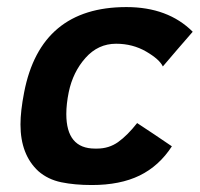

<svg xmlns="http://www.w3.org/2000/svg" viewBox="-20 -517 562 540"><path d="M173.3 -257.8Q166.5 -224.1 166.5 -196.3Q166.5 -99.1 247.1 -99.1H252.9Q286.6 -99.1 312.5 -117.7Q338.4 -136.2 365.7 -170.9Q382.3 -160.2 414.8 -138.4Q447.3 -116.7 463.4 -105.5Q427.7 -50.3 372.8 -23.4Q317.9 3.4 238.3 3.4Q189.9 3.4 152.3 -4.4Q114.7 -12.2 87.9 -35.6Q37.6 -82 37.6 -167Q37.6 -204.6 47.9 -257.3Q94.2 -497.1 335.4 -497.1Q452.6 -497.1 522 -427.7Q507.8 -411.6 479.7 -378.9Q451.7 -346.2 438 -330.1Q428.7 -350.1 390.9 -372.1Q353 -394 306.6 -394Q255.9 -394 220.5 -354.2Q185.1 -314.5 173.3 -257.8Z"/></svg>

Font: Fantasque Sans Mono
Style: Bold Italic
Weight: 700
Italic angle: -11°
Monospace: yes
Designer: Jany Belluz
Version: Version 1.7.1